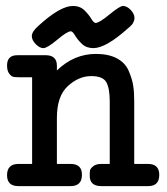

<svg xmlns="http://www.w3.org/2000/svg" viewBox="-20 -631 565 651"><path d="M3.9 -37.1Q3.9 -75.2 43 -75.2H88.9V-369.1H43.9Q31.7 -369.1 24.9 -370.6Q18.1 -372.1 11 -381.6Q3.9 -391.1 3.9 -409.2Q3.9 -444.3 40 -443.8H134.8Q172.9 -443.8 172.9 -408.2V-392.1Q231 -448.2 305.2 -448.2Q348.1 -448.2 376.5 -433.1Q404.8 -418 416.5 -390.4Q428.2 -362.8 431.6 -340.8Q435.1 -318.8 435.1 -288.1V-75.2H481.9Q520 -75.2 520 -38.1Q520 0 482.9 0H323.2Q284.2 0 284.2 -35.2Q284.2 -47.4 285.2 -53.2Q286.1 -59.1 295.7 -67.1Q305.2 -75.2 324.2 -75.2H352.1V-287.1Q352.1 -331.1 340.6 -352.1Q329.1 -373 289.1 -373Q247.1 -373 210 -339.1Q172.9 -305.2 172.9 -231V-75.2H219.2Q258.3 -75.2 257.8 -38.1Q257.8 0 219.2 0H42Q3.9 0 3.9 -37.1ZM87.9 -508.8Q87.9 -523.9 110.8 -543.9Q184.1 -610.8 227.1 -610.8Q251 -610.8 265.9 -596.4Q280.8 -582 289.3 -567.6Q297.9 -553.2 304.2 -553.2Q316.4 -553.2 351.3 -582Q386.2 -610.8 397 -610.8Q410.2 -610.8 423.1 -597.4Q436 -584 436 -569.8Q436 -564 433.1 -557.4Q430.2 -550.8 428 -548.3Q425.8 -545.9 419.9 -540L414.1 -535.2Q339.8 -468.3 296.9 -467.8Q272.9 -467.8 258.1 -481.9Q243.2 -496.1 234.6 -510.5Q226.1 -524.9 220.2 -524.9Q208 -524.9 174.1 -496.3Q140.1 -467.8 127 -467.8Q114.7 -467.8 101.3 -481.2Q87.9 -494.6 87.9 -508.8Z"/></svg>

Font: CMU Typewriter Text
Style: Bold
Weight: 700
Version: Version 0.7.0